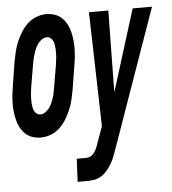

<svg xmlns="http://www.w3.org/2000/svg" viewBox="-71 -576 751 840"><g transform="rotate(-5 304.5 -156.5)"><path d="M93 8Q74 8 56 2Q38 -4 25 -16.5Q12 -29 3.5 -45Q-5 -61 -9.5 -79.5Q-14 -98 -16 -117Q-18 -136 -17.5 -155Q-17 -174 -14.5 -193.5Q-12 -213 -9 -233L7 -333Q11 -355 16 -376Q21 -397 30 -418.5Q39 -440 51.5 -460Q64 -480 80.5 -495.5Q97 -511 119 -519.5Q141 -528 163 -528Q182 -528 200 -522Q218 -516 231 -503.5Q244 -491 252.5 -475Q261 -459 265.5 -440.5Q270 -422 272 -403Q274 -384 273.5 -365Q273 -346 271 -326.5Q269 -307 265 -287L249 -187Q245 -165 240 -144Q235 -123 226 -101.5Q217 -80 204.5 -60Q192 -40 175.5 -24.5Q159 -9 137 -0.5Q115 8 93 8ZM236 215 241 114H278Q286 114 293.5 112.5Q301 111 308 105Q315 99 319.5 92.5Q324 86 327.5 78.5Q331 71 334 63.5Q337 56 339 48L363 -18L350 -520H435L430 -161L542 -520H627L412 89Q406 105 400 121Q394 137 385 151.5Q376 166 364.5 179.5Q353 193 337.5 202Q322 211 305.5 213Q289 215 273 215ZM100 -93Q111 -93 121 -100Q131 -107 138.5 -116.5Q146 -126 150.5 -137Q155 -148 159 -159Q163 -170 165 -181Q167 -192 169 -203L186 -303Q187 -313 188.5 -322Q190 -331 190.5 -340Q191 -349 191 -358Q191 -367 190.5 -375.5Q190 -384 188.5 -392.5Q187 -401 183 -409Q179 -417 172.5 -422Q166 -427 157 -427Q146 -427 135.5 -420Q125 -413 118 -403.5Q111 -394 106 -383Q101 -372 97.5 -361Q94 -350 91.5 -339Q89 -328 87 -317L70 -217Q69 -207 67.5 -198Q66 -189 65.5 -180Q65 -171 65 -162Q65 -153 65.5 -144.5Q66 -136 67.5 -127.5Q69 -119 73 -111Q77 -103 84 -98Q91 -93 100 -93Z"/></g></svg>

Font: Iosevka SS04 Extended Oblique
Style: Bold
Weight: 700
Width: 7
Italic angle: -9°
Monospace: yes
Designer: Belleve Invis
Foundry: Belleve Invis
Version: Version 19.0.0; ttfautohint (v1.8.4)